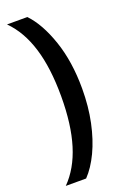

<svg xmlns="http://www.w3.org/2000/svg" viewBox="-158 -736 594 919"><g transform="rotate(-20 139.0 -277.0)"><path d="M8.5 -688.5H112Q168 -630 204.8 -522.2Q241.5 -414.5 241.5 -277.5Q241.5 -186.5 224.8 -107.2Q208 -28 178.8 33.5Q149.5 95 112 134H8.5Q72 70 103.2 -31.5Q134.5 -133 134.5 -277.5Q134.5 -422 103.2 -523.5Q72 -625 8.5 -688.5Z"/></g></svg>

Font: Overused Grotesk Medium
Style: Regular
Weight: 525
Version: Version 0.004